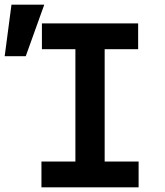

<svg xmlns="http://www.w3.org/2000/svg" viewBox="-84 -800 704 820"><path d="M93 0H508V-110H363V-590H506V-700H95V-590H238V-110H93ZM105 -780H-35L-64 -560H26Z"/></svg>

Font: CommitMonoV142 ExtLt
Style: Regular
Weight: 200
Monospace: yes
Designer: Eigil Nikolajsen
Foundry: Eigil Nikolajsen
Version: Version 1.142